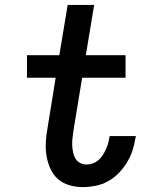

<svg xmlns="http://www.w3.org/2000/svg" viewBox="-20 -755 640 783"><path d="M318 8Q289 8 262 0Q235 -8 215.5 -25.5Q196 -43 185 -68Q174 -93 169.5 -121Q165 -149 167 -177.5Q169 -206 174 -234L207 -438H90V-530H222L256 -735H364L330 -530H492V-438H315L279 -219Q277 -205 275.5 -190.5Q274 -176 274.5 -162Q275 -148 278 -134Q281 -120 287.5 -108.5Q294 -97 306.5 -90.5Q319 -84 333 -84Q346 -84 358.5 -88.5Q371 -93 381 -101.5Q391 -110 398.5 -121.5Q406 -133 411.5 -145Q417 -157 420.5 -169Q424 -181 426 -194Q426 -195 426.5 -196.5Q427 -198 427 -200H534Q533 -197 533 -194.5Q533 -192 532 -190Q528 -164 519.5 -139Q511 -114 496.5 -90.5Q482 -67 462.5 -47.5Q443 -28 419 -15Q395 -2 369 3Q343 8 318 8Z"/></svg>

Font: Iosevka Curly Slab SmBdExObl
Style: Regular
Weight: 600
Width: 7
Italic angle: -9°
Monospace: yes
Designer: Belleve Invis
Foundry: Belleve Invis
Version: Version 11.1.0; ttfautohint (v1.8.3)